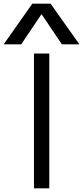

<svg xmlns="http://www.w3.org/2000/svg" viewBox="-81 -1020 450 1040"><path d="M103 0V-730H186V0ZM-61 -780 94 -1000H193L349 -780H254L145 -942H143L34 -780Z"/></svg>

Font: M PLUS 1 Thin
Style: Regular
Weight: 400
Version: Version 1.001